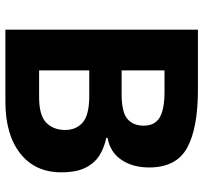

<svg xmlns="http://www.w3.org/2000/svg" viewBox="-41 -713 754 712"><g transform="rotate(90 336.0 -357.0)"><path d="M90 -714H312Q455 -714 528 -674Q601 -634 601 -533Q601 -472 572.5 -430Q544 -388 491 -379V-374Q527 -367 556 -349Q585 -331 602 -297Q619 -263 619 -207Q619 -110 549 -55Q479 0 357 0H90ZM241 -431H329Q395 -431 420.5 -452Q446 -473 446 -513Q446 -554 416 -572Q386 -590 321 -590H241ZM241 -311V-125H340Q408 -125 435 -151.5Q462 -178 462 -222Q462 -262 434.5 -286.5Q407 -311 335 -311Z"/></g></svg>

Font: Noto IKEA Simplified Chinese
Style: Bold
Weight: 700
Designer: Monotype Design Team
Foundry: Monotype Imaging Inc.
Version: Version 1.100